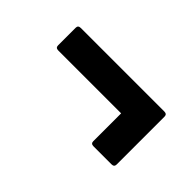

<svg xmlns="http://www.w3.org/2000/svg" viewBox="-32 -558 663 663"><g transform="rotate(45 300.0 -226.0)"><path d="M416 -97Q403 -97 403 -109V-245H96Q83 -245 83 -257V-343Q83 -355 96 -355H504Q517 -355 517 -343V-109Q517 -97 504 -97Z"/></g></svg>

Font: Sofia Sans ExtraBold
Style: Regular
Weight: 800
Designer: Botio Nikoltchev, Ani Petrova
Foundry: lettersoup
Version: Version 4.101; ttfautohint (v1.8.4.7-5d5b)